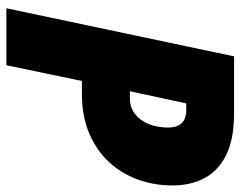

<svg xmlns="http://www.w3.org/2000/svg" viewBox="-96 -658 754 602"><g transform="rotate(90 281.0 -357.0)"><path d="M5.9 0 156.7 -713.9H335Q416.5 -713.9 466.3 -689Q516.1 -664.1 538.8 -620.6Q561.5 -577.1 561.5 -521.5Q561.5 -463.9 543 -412.4Q524.4 -360.8 487.8 -321.5Q451.2 -282.2 397.7 -259.5Q344.2 -236.8 274.4 -236.8H233.9L184.6 0ZM266.1 -387.2H287.6Q315.9 -387.2 336.7 -402.8Q357.4 -418.5 368.7 -445.6Q379.9 -472.7 379.9 -507.8Q379.9 -534.7 366.5 -549.3Q353 -564 323.2 -564H304.2Z"/></g></svg>

Font: Open Sans SemiCondensed ExtraBold
Style: Italic
Weight: 800
Width: 4
Italic angle: -12°
Designer: Monotype Design Team
Foundry: Monotype Imaging Inc.
Version: Version 3.003